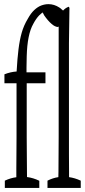

<svg xmlns="http://www.w3.org/2000/svg" viewBox="-20 -920 414 930"><path d="M210 -44.9Q235.8 -58.1 262.7 -62V-65.4Q262.7 -82 263.2 -88.4Q263.7 -135.3 263.7 -172.9Q263.7 -219.7 264.2 -256.3Q264.2 -527.3 264.2 -788.6Q262.2 -793.5 259.8 -789.1Q245.6 -790.5 230.5 -803.7Q211.9 -819.3 192.9 -847.2Q190.4 -856 188 -855Q186.5 -861.8 185.5 -859.4Q175.3 -851.1 169.9 -845.7Q154.8 -830.1 141.1 -804.2Q112.3 -753.9 109.4 -647.5Q108.4 -624.5 108.4 -592.8Q108.4 -582 108.4 -569.8H200.2Q200.2 -548.3 200.2 -516.6H109.4Q109.4 -391.6 109.4 -256.3Q109.4 -214.8 109.9 -181.6Q110.4 -148.4 110.8 -62.5Q141.1 -58.6 170.4 -44.4Q170.4 -31.7 170.4 -9.8H3.4Q3.4 -32.2 3.4 -44.9Q31.2 -58.1 59.1 -61.5Q59.1 -76.7 59.1 -103.8Q59.1 -130.9 59.6 -172.9Q60.1 -214.8 60.1 -256.3Q60.1 -391.1 60.1 -516.6H1.5Q1.5 -543.5 1.5 -560.1Q31.2 -571.8 60.5 -573.7Q64 -636.2 69.6 -681.4Q75.2 -726.6 85.2 -761.7Q95.2 -796.9 114.7 -829.1Q129.4 -856 146.2 -871.6Q163.1 -887.2 180.4 -893.6Q197.8 -899.9 214.8 -899.9Q242.2 -899.9 267.1 -883.8Q275.9 -878.4 281.7 -871.6Q283.2 -875 284.7 -868.2Q297.9 -882.3 311.5 -886.7Q314 -889.2 316.4 -881.3Q315.4 -801.3 314 -711.4Q314 -446.8 314 -172.9Q314.5 -135.7 314.5 -88.4Q314.5 -82 314.5 -65.4V-62Q342.8 -58.1 371.1 -44.9Q371.1 -32.2 371.1 -9.8H210Q210 -32.2 210 -44.9Z"/></svg>

Font: Scarab Serif
Style: Condensed-Light
Weight: 300
Designer: John Roberts
Foundry: Scarab
Version: 1.0